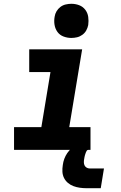

<svg xmlns="http://www.w3.org/2000/svg" viewBox="-20 -790 640 1012"><path d="M54 0V-120H198L246 -410H134V-530H413L345 -120H457V0ZM356 -590Q335 -590 315 -597.5Q295 -605 283 -621.5Q271 -638 267.5 -659Q264 -680 268 -702Q270 -717 278 -730.5Q286 -744 298.5 -753.5Q311 -763 326.5 -766.5Q342 -770 356 -770Q378 -770 397.5 -762.5Q417 -755 429.5 -738.5Q442 -722 445 -701Q448 -680 445 -658Q442 -643 434.5 -629.5Q427 -616 414 -606.5Q401 -597 386 -593.5Q371 -590 356 -590ZM436 202Q418 202 400.5 199.5Q383 197 367 191Q351 185 338 174Q325 163 317.5 148Q310 133 309 115.5Q308 98 311 80Q313 63 319 47Q325 31 334.5 17Q344 3 357.5 -8.5Q371 -20 386.5 -27Q402 -34 418.5 -37Q435 -40 451 -40L445 0Q440 0 437.5 4Q435 8 433 12.5Q431 17 430 21Q429 25 427.5 29Q426 33 425.5 37.5Q425 42 424 46Q422 55 422 64.5Q422 74 425.5 81.5Q429 89 436.5 93.5Q444 98 453 98H528L511 202Z"/></svg>

Font: Iosevka Slab HvExObl
Style: Regular
Weight: 900
Width: 7
Italic angle: -9°
Monospace: yes
Designer: Belleve Invis
Foundry: Belleve Invis
Version: Version 11.1.1; ttfautohint (v1.8.3)